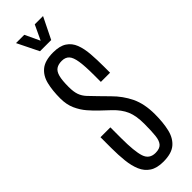

<svg xmlns="http://www.w3.org/2000/svg" viewBox="-348 -1068 1088 1088"><g transform="rotate(-45 196.0 -524.0)"><path d="M203.1 9.8Q151.4 9.8 120.6 -10.5Q89.8 -30.8 74.5 -66.7Q59.1 -102.5 54 -150.4Q48.8 -198.2 48.8 -253.4V-340.8H127.9V-253.4Q127.9 -148.4 142.8 -102.8Q157.7 -57.1 206.5 -57.1Q240.2 -57.1 255.4 -73.7Q270.5 -90.3 274.4 -126Q278.3 -161.6 278.3 -219.7Q278.3 -283.7 260.7 -324.5Q243.2 -365.2 202.6 -403.8L150.4 -453.1Q126.5 -475.6 101.6 -504.4Q76.7 -533.2 59.8 -570.8Q43 -608.4 43 -657.7Q43 -720.2 54.7 -768.3Q66.4 -816.4 99.9 -843.5Q133.3 -870.6 198.7 -870.6Q251 -870.6 281 -850.8Q311 -831.1 324.7 -795.7Q338.4 -760.3 342 -712.9Q345.7 -665.5 345.7 -609.9V-561H272V-615.7Q272 -687.5 265.6 -728Q259.3 -768.6 243.7 -785.4Q228 -802.2 199.2 -802.2Q171.9 -802.2 154.8 -790.8Q137.7 -779.3 130.1 -750.7Q122.6 -722.2 122.6 -669.9Q122.6 -630.9 131.3 -606.4Q140.1 -582 158.7 -562Q177.2 -542 204.6 -514.2L254.9 -462.9Q303.2 -415 331.3 -356.4Q359.4 -297.9 359.4 -214.8Q359.4 -147.5 347.4 -96.9Q335.4 -46.4 302 -18.3Q268.6 9.8 203.1 9.8ZM150.9 -927.7 87.4 -1056.6H153.8L195.8 -967.3L237.8 -1056.6H304.2L240.7 -927.7Z"/></g></svg>

Font: Antonio ExtraLight
Style: Regular
Weight: 250
Designer: Vernon Adams
Foundry: Vernon Adams
Version: Version 1.002